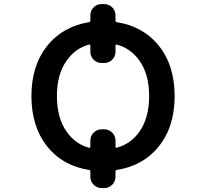

<svg xmlns="http://www.w3.org/2000/svg" viewBox="-20 -873 1040 970"><path d="M494.1 77.1Q469.7 77.1 453.1 60.5Q436.5 43.9 436.5 19.5V-6.8Q436.5 -13.7 428.7 -14.6Q367.2 -24.4 317.4 -50.8Q261.7 -80.1 220.7 -130.4Q179.7 -180.7 159.2 -245.1Q138.7 -309.6 138.7 -387.7Q138.7 -465.8 159.2 -529.8Q179.7 -593.8 220.7 -644Q261.7 -694.3 317.4 -723.6Q367.2 -751 428.7 -760.7Q436.5 -761.7 436.5 -768.6V-794.9Q436.5 -819.3 453.1 -835.9Q469.7 -852.5 494.1 -852.5H505.9Q530.3 -852.5 546.9 -835.9Q563.5 -819.3 563.5 -794.9V-768.6Q563.5 -761.7 571.3 -760.7Q632.8 -751 682.6 -724.6Q738.3 -695.3 779.8 -645Q821.3 -594.7 841.8 -530.3Q862.3 -465.8 862.3 -387.7Q862.3 -309.6 841.8 -245.1Q821.3 -180.7 779.8 -130.4Q738.3 -80.1 682.6 -50.8Q632.8 -24.4 571.3 -14.6Q563.5 -13.7 563.5 -6.8V19.5Q563.5 43.9 546.9 60.5Q530.3 77.1 505.9 77.1ZM505.9 -219.7Q530.3 -219.7 546.9 -203.1Q563.5 -186.5 563.5 -162.1V-131.8Q563.5 -128.9 565.4 -127.9Q567.4 -126 569.3 -126Q570.3 -126 570.3 -127Q640.6 -145.5 684.6 -208Q733.4 -277.3 733.4 -387.7Q733.4 -498 684.6 -566.4Q640.6 -628.9 570.3 -647.5Q570.3 -648.4 569.3 -648.4Q567.4 -648.4 565.4 -646.5Q563.5 -645.5 563.5 -642.6V-612.3Q563.5 -587.9 546.9 -571.3Q530.3 -554.7 505.9 -554.7H494.1Q469.7 -554.7 453.1 -571.3Q436.5 -587.9 436.5 -612.3V-642.6Q436.5 -645.5 434.6 -646.5Q432.6 -648.4 430.7 -648.4Q429.7 -648.4 428.7 -647.5Q360.4 -628.9 316.4 -566.4Q267.6 -498 267.6 -387.7Q267.6 -277.3 316.4 -208Q360.4 -145.5 428.7 -127Q429.7 -126 430.7 -126Q432.6 -126 434.6 -127.9Q436.5 -128.9 436.5 -131.8V-162.1Q436.5 -186.5 453.1 -203.1Q469.7 -219.7 494.1 -219.7Z"/></svg>

Font: Rounded Mgen+ 2m medium
Style: Regular
Weight: 500
Designer: [Source Han Sans]
Ryoko NISHIZUKA  (kana & ideographs); Paul D. Hunt (Latin, Greek & Cyrillic); Wenlong ZHANG  (bopomofo
Version: Version 1.059.20150602